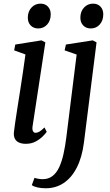

<svg xmlns="http://www.w3.org/2000/svg" viewBox="-20 -781 603 1056"><path d="M122 10Q100.5 10 85 3.2Q69.5 -3.5 62 -17.8Q54.5 -32 56.5 -54Q58.5 -73 63.5 -107Q68.5 -141 75.5 -185.8Q82.5 -230.5 90.5 -281Q98.5 -331.5 106 -383Q113.5 -434.5 120 -481.5L58 -504L64 -536L208 -559L229.5 -548L159 -85.5Q156.5 -67.5 161.8 -59Q167 -50.5 175 -50.5Q185.5 -50.5 196.8 -57Q208 -63.5 224.5 -80L237 -56Q231.5 -47.5 216 -31.8Q200.5 -16 176.8 -3Q153 10 122 10ZM190 -624.5Q164.5 -624.5 148.5 -641.2Q132.5 -658 133 -685.5Q133.5 -718.5 153.5 -739.8Q173.5 -761 203 -761Q228.5 -761 243.8 -744.5Q259 -728 259 -702.5Q259 -668 239.5 -646.2Q220 -624.5 190 -624.5ZM441.5 4Q431 85 402.2 141Q373.5 197 330 225.8Q286.5 254.5 231.5 254.5Q207.5 254.5 186 249.8Q164.5 245 155 237L170 197Q177.5 200 190.2 202.2Q203 204.5 214 204.5Q246.5 204.5 268.8 187.2Q291 170 305.5 138.8Q320 107.5 329.2 66Q338.5 24.5 344.5 -23.5L401.5 -481L335.5 -504L342.5 -536L490 -559L511 -548ZM479 -624.5Q453.5 -624.5 437.5 -641.2Q421.5 -658 422 -685.5Q422.5 -718.5 442.5 -739.8Q462.5 -761 492 -761Q517.5 -761 532.8 -744.5Q548 -728 548 -702.5Q548 -668 528.5 -646.2Q509 -624.5 479 -624.5Z"/></svg>

Font: Merriweather 36pt
Style: Italic
Weight: 400
Italic angle: -7.8°
Version: Version 2.101